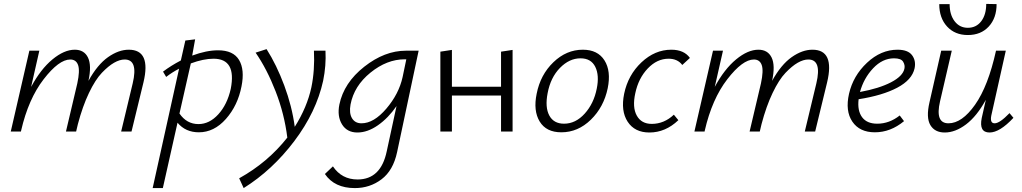

<svg xmlns="http://www.w3.org/2000/svg" viewBox="-20 -672 5223 981"><path d="M638 -418Q753 -418 713 -251L652 0H599L658 -246Q687 -368 617 -368Q592 -368 563 -351.5Q534 -335 500.5 -300Q467 -265 434.5 -197Q402 -129 378 -38L369 0H317L375 -246Q389 -311 379 -339.5Q369 -368 339 -368Q281 -368 203 -267Q125 -166 88 -5L87 0H35L130 -413H181L139 -228Q188 -319 248 -368.5Q308 -418 362 -418Q410 -418 429.5 -378Q449 -338 432 -259Q478 -342 532 -380Q586 -418 638 -418Z M1094 -415Q1172 -415 1201.5 -365.5Q1231 -316 1214 -231Q1195 -133 1134.5 -64.5Q1074 4 996 4Q928 4 887 -45L812 289H760L895 -321Q860 -303 829 -279L813 -306Q854 -337 904 -363L927 -465L977 -471L962 -388Q1035 -415 1094 -415ZM1159 -218Q1189 -372 1071 -372Q1020 -372 955 -348L897 -92Q934 -38 994 -38Q1050 -38 1095.5 -88Q1141 -138 1159 -218Z M1643 -413Q1647 -337 1631 -259Q1596 -100 1484 48.5Q1372 197 1225 289L1202 239Q1348 158 1448 31Q1433 -90 1388.5 -204.5Q1344 -319 1286 -403L1342 -421Q1393 -341 1432.5 -235Q1472 -129 1486 -24Q1549 -124 1571 -226Q1589 -313 1584 -413Z M2054 -413H2119L2009 105Q1989 199 1929.5 244Q1870 289 1793 289Q1689 289 1640 217L1681 178Q1726 245 1807 245Q1926 245 1956 101L2006 -130Q1964 -69 1911 -32Q1858 5 1806 5Q1753 5 1727.5 -36.5Q1702 -78 1714 -138Q1737 -249 1841 -331Q1945 -413 2054 -413ZM1827 -42Q1890 -42 1954 -117Q2018 -192 2037 -278L2056 -369H2048Q1957 -369 1873 -301Q1789 -233 1771 -138Q1763 -94 1778.5 -68Q1794 -42 1827 -42Z M2540 -408 2599 -417V0H2540V-184H2289V0H2230V-408L2289 -417V-229H2540Z M2848 4Q2771 4 2737.5 -51Q2704 -106 2722 -193Q2741 -290 2807.5 -354Q2874 -418 2958 -418Q3034 -418 3068.5 -363.5Q3103 -309 3085 -221Q3065 -125 2999 -60.5Q2933 4 2848 4ZM2862 -40Q2921 -40 2967.5 -91.5Q3014 -143 3029 -219Q3043 -287 3021.5 -330.5Q3000 -374 2946 -374Q2889 -374 2841 -325Q2793 -276 2778 -196Q2764 -124 2786.5 -82Q2809 -40 2862 -40Z M3466 -340Q3442 -372 3396 -372Q3337 -372 3289.5 -322Q3242 -272 3226 -196Q3210 -124 3233.5 -81.5Q3257 -39 3310 -39Q3373 -39 3423 -86L3446 -58Q3380 5 3298 5Q3223 5 3187 -50Q3151 -105 3169 -193Q3189 -289 3257.5 -353.5Q3326 -418 3410 -418Q3475 -418 3505 -376Z M4131 -418Q4246 -418 4206 -251L4145 0H4092L4151 -246Q4180 -368 4110 -368Q4085 -368 4056 -351.5Q4027 -335 3993.5 -300Q3960 -265 3927.5 -197Q3895 -129 3871 -38L3862 0H3810L3868 -246Q3882 -311 3872 -339.5Q3862 -368 3832 -368Q3774 -368 3696 -267Q3618 -166 3581 -5L3580 0H3528L3623 -413H3674L3632 -228Q3681 -319 3741 -368.5Q3801 -418 3855 -418Q3903 -418 3922.5 -378Q3942 -338 3925 -259Q3971 -342 4025 -380Q4079 -418 4131 -418Z M4566 -418Q4619 -418 4640 -390Q4661 -362 4653 -323Q4640 -264 4564.5 -224Q4489 -184 4367 -165Q4360 -107 4384.5 -73.5Q4409 -40 4462 -40Q4524 -40 4577 -82L4599 -53Q4530 4 4450 4Q4372 4 4335 -50.5Q4298 -105 4318 -193Q4339 -285 4410 -351.5Q4481 -418 4566 -418ZM4601 -321Q4605 -339 4594.5 -356.5Q4584 -374 4548 -374Q4489 -374 4441 -323Q4393 -272 4374 -202Q4472 -220 4532.5 -251.5Q4593 -283 4601 -321Z M4925 -493Q4859 -493 4819 -536.5Q4779 -580 4779 -651H4832Q4832 -597 4857.5 -563.5Q4883 -530 4925 -530Q4968 -530 4993.5 -563.5Q5019 -597 5019 -652L5072 -651Q5072 -580 5032 -536.5Q4992 -493 4925 -493ZM5138 -94 5158 -70Q5088 5 5036 5Q4981 5 4996 -69L5017 -162Q4971 -78 4916 -36.5Q4861 5 4807 5Q4756 5 4733.5 -33Q4711 -71 4729 -149L4789 -413H4843L4783 -154Q4757 -42 4826 -42Q4895 -42 4962 -137Q5029 -232 5069 -413H5119L5045 -82Q5037 -42 5062 -42Q5088 -42 5138 -94Z"/></svg>

Font: EauTestInfant Semilight
Style: Italic
Weight: 300
Italic angle: -12°
Designer: Christian Thalmann (Catharsis Fonts)
Version: Version 0.001;PS 000.001;hotconv 1.0.88;makeotf.lib2.5.64775